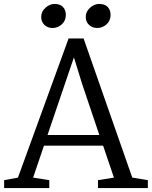

<svg xmlns="http://www.w3.org/2000/svg" viewBox="-20 -954 770 974"><path d="M314 -878Q314 -849 293.5 -830.5Q273 -812 246 -812Q222 -812 205.5 -827.5Q189 -843 189 -868Q189 -895 210.5 -914.5Q232 -934 257 -934Q285 -934 299.5 -918.5Q314 -903 314 -878ZM541 -878Q541 -849 520.5 -830.5Q500 -812 473 -812Q449 -812 432 -827.5Q415 -843 415 -868Q415 -895 436.5 -914.5Q458 -934 483 -934Q512 -934 526.5 -918.5Q541 -903 541 -878ZM651 -53 730 -40V0H477V-40L558 -53L503 -215H203L148 -53L230 -40V0H1V-40L71 -53L328 -759H404ZM221 -269H484L397 -527L355 -663Z"/></svg>

Font: Grenzecho Serif
Style: Serif-Regular
Weight: 400
Designer: Dan Reynolds
Foundry: Dan Reynolds
Version: Version 1.001; ttfautohint (v1.1) -l 5 -r 5 -G 72 -x 0 -D la